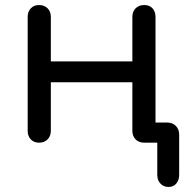

<svg xmlns="http://www.w3.org/2000/svg" viewBox="-20 -567 732 763"><path d="M553 0Q532 0 519 -13Q506 -26 506 -47V-500Q506 -521 519 -534Q532 -547 553 -547Q574 -547 586 -534Q598 -521 598 -500V-47Q598 -26 586 -13Q574 0 553 0ZM135 0Q115 0 102.5 -13Q90 -26 90 -47V-500Q90 -521 102.5 -534Q115 -547 135 -547Q156 -547 169 -534Q182 -521 182 -500V-47Q182 -26 169 -13Q156 0 135 0ZM169 -240V-323H534V-240ZM650 176Q630 176 617.5 162.5Q605 149 605 128V0H551V-80H644Q666 -80 679 -66.5Q692 -53 692 -32V128Q692 149 680.5 162.5Q669 176 650 176Z"/></svg>

Font: Comfortaa SemiBold
Style: Regular
Weight: 600
Designer: Johan Aakerlund
Foundry: Johan Aakerlund
Version: Version 3.104; ttfautohint (v1.8.1.43-b0c9)